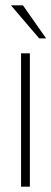

<svg xmlns="http://www.w3.org/2000/svg" viewBox="-20 -700 193 720"><path d="M59 -500V0H92V-500ZM21 -680 127 -556H153L66 -680Z"/></svg>

Font: LT Wave Alt Thin
Style: Regular
Weight: 100
Designer: Daniel Lyons
Version: Version 2.5 (Glyphs App)